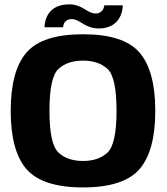

<svg xmlns="http://www.w3.org/2000/svg" viewBox="-20 -834 748 860"><path d="M352 5.5C473.5 5.5 557.5 -22 605 -76.5C652 -131 675.5 -218 675.5 -337.5C675.5 -457 652 -544 605 -598.5C557.5 -653.5 473.5 -680.5 352 -680.5C230.5 -680.5 146 -653.5 98.5 -598.5C51.5 -544 28 -457 28 -337.5C28 -218 51.5 -131 98.5 -76.5C146 -22 230.5 5.5 352 5.5ZM352 -113C305.5 -113 269 -125.5 242 -150.5C215 -176 201.5 -238.5 201.5 -337.5C201.5 -438 215 -500.5 242 -525.5C269 -550 305.5 -562.5 352 -562.5C398 -562.5 434.5 -550 461.5 -525.5C488.5 -500.5 502 -438 502 -337.5C502 -238.5 488.5 -176 461.5 -150.5C434.5 -125.5 398 -113 352 -113ZM422 -706.5C515.5 -706.5 529.5 -781 530 -810H447C446.5 -796.5 435.5 -773.5 409.5 -773.5C369.5 -773.5 350.5 -814.5 290.5 -814.5C193.5 -814.5 180 -742 179.5 -712H263C263 -726 271.5 -748.5 301 -748.5C338.5 -748.5 360 -706.5 422 -706.5Z"/></svg>

Font: Anybody
Style: Bold
Weight: 700
Designer: Tyler Finck
Foundry: Etcetera Type Company
Version: Version 1.110